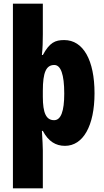

<svg xmlns="http://www.w3.org/2000/svg" viewBox="-20 -780 564 1040"><path d="M492 -275C492 -454 431 -563 328 -563C279 -563 249 -550 212 -482H207C211 -519 212 -556 212 -594V-760H50V240H212V35C212 14 210 -21 207 -71H212C242 -14 282 10 332 10C430 10 492 -98 492 -275ZM328 -273C328 -177 310 -129 273 -129C230 -129 212 -168 212 -256V-288C212 -388 230 -428 274 -428C309 -428 328 -378 328 -273Z"/></svg>

Font: Noto Sans Telugu ExtraCondensed Black
Style: Regular
Weight: 900
Width: 2
Designer: Jelle Bosma - Monotype Design Team
Foundry: Monotype Imaging Inc.
Version: Version 2.005